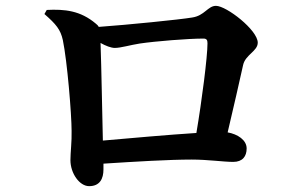

<svg xmlns="http://www.w3.org/2000/svg" viewBox="-20 -674 1040 657"><path d="M332 -193C330 -270 327 -449 324 -527C342 -517 360 -510 373 -510C393 -510 426 -520 458 -525C512 -533 624 -542 676 -542C687 -542 690 -537 690 -526C690 -480 671 -331 652 -219C557 -213 424 -201 332 -193ZM132 -626C172 -591 187 -573 195 -537C210 -465 225 -283 225 -226C226 -190 221 -152 221 -126C221 -81 252 -37 285 -37C322 -37 334 -63 334 -94V-114C442 -121 559 -128 636 -128C691 -128 745 -120 778 -120C810 -120 824 -139 824 -166C824 -195 793 -215 759 -221C779 -307 800 -396 812 -452C820 -487 862 -499 862 -528C862 -571 755 -654 719 -654C691 -654 680 -620 637 -614C596 -607 416 -589 318 -582C316 -586 313 -589 308 -593C255 -638 201 -643 140 -640Z"/></svg>

Font: Source Han Serif
Style: Bold
Weight: 700
Designer: Ryoko NISHIZUKA 西塚涼子 (kana & ideographs); Frank Grießhammer (Latin, Greek & Cyrillic); Wenlong ZHANG 张文龙 (bopomofo); San
Foundry: Adobe Systems Incorporated
Version: Version 1.001;PS 1.001;hotconv 16.6.54;makeotf.lib2.5.65590